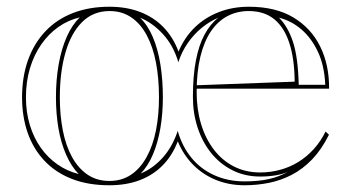

<svg xmlns="http://www.w3.org/2000/svg" viewBox="-20 -535 1050 570"><path d="M304.7 15Q241.1 15 192.5 -4.2Q143.8 -23.5 111 -58.8Q78.2 -94.1 61.8 -141.7Q45.5 -189.3 45.5 -246Q45.5 -306.8 63.1 -356.4Q80.8 -406 114.3 -441.6Q147.7 -477.3 196 -496.1Q244.2 -515 304.7 -515Q355.4 -515 395.7 -499.6Q435.9 -484.2 464.8 -454.7Q493.8 -425.1 510 -381.8Q527.7 -423.9 558.1 -453.5Q588.5 -483.1 629.5 -499Q670.5 -515 718.7 -515Q798.2 -515 851 -483.2Q903.8 -451.5 930.7 -396.7Q957.6 -341.9 957 -271.7H559.2V-281.7L854.8 -292.6Q854.3 -360.3 839 -407.1Q823.8 -453.9 794.1 -478Q764.4 -502.2 718.3 -502.2Q683.5 -502.2 654.9 -487Q626.3 -471.8 605.9 -441.6Q585.6 -411.3 574.7 -366.2Q563.8 -321.1 563.8 -261.3Q563.8 -210.5 576.9 -166.9Q590.1 -123.3 614.6 -91.2Q639.1 -59 674 -41Q709 -23 752.4 -23Q782.9 -23 811.7 -30.9Q840.6 -38.7 865.6 -54.1Q890.6 -69.5 911.3 -92.2Q932 -114.9 946.5 -144.6L956.6 -135Q934.6 -90.9 906.6 -61.8Q878.5 -32.7 845.8 -15.8Q813 1 777.7 8Q742.3 15 706.4 15Q659.7 15 620.7 -1Q581.8 -16.9 553 -46.2Q524.3 -75.4 507.8 -115.5Q491.6 -73.2 463.1 -44.2Q434.6 -15.2 394.8 -0.1Q355 15 304.7 15ZM304.7 2.2Q341.5 2.2 369 -16.3Q396.4 -34.7 415.1 -68.5Q433.9 -102.2 442.9 -147.5Q452 -192.8 452 -246Q452 -301.7 443.2 -348.4Q434.3 -395.2 416 -429.7Q397.7 -464.3 370 -483.2Q342.4 -502.2 305.3 -502.2Q256.4 -502.2 223.4 -469.1Q190.5 -436.1 174.1 -378.2Q157.6 -320.4 157.6 -246Q157.6 -193.2 166.5 -147.9Q175.3 -102.6 193.8 -68.9Q212.3 -35.2 240 -16.5Q267.6 2.2 304.7 2.2ZM866.9 -283.2H945.6Q943.2 -339.5 924.2 -380.4Q905.2 -421.3 875.5 -447.1Q845.8 -472.9 808.3 -482.5Q834.6 -456.3 849.6 -411.2Q864.7 -366.2 866.9 -283.2ZM57 -246Q57 -202.2 68.5 -164.1Q80.1 -126 101.1 -96.3Q122.2 -66.6 150.9 -46.7Q179.7 -26.8 213.6 -18.3Q191.5 -41 176.3 -75.8Q161 -110.6 153.5 -154.1Q146.1 -197.6 146.1 -246Q146.1 -298 154.1 -343.5Q162.1 -389.1 177.9 -425.2Q193.8 -461.2 217 -483.4Q182.5 -475.5 153.2 -454.8Q123.9 -434.1 102.3 -402.9Q80.7 -371.7 68.8 -332Q57 -292.3 57 -246ZM395.8 -482.3Q418.9 -460.1 434 -424.3Q449.1 -388.4 456.3 -342.9Q463.5 -297.4 463.5 -246Q463.5 -198.2 456.2 -154.9Q448.8 -111.7 434.3 -77.2Q419.8 -42.6 397.8 -19.9Q433.7 -34.6 462.7 -66.6Q491.7 -98.7 507.7 -146.4Q520.4 -101 547.9 -67.1Q575.4 -33.3 616 -14.9Q656.6 3.5 706.4 3.5Q747.6 3.5 778.2 -3.4Q808.7 -10.3 834.3 -24.6Q818.8 -17.8 797.9 -14.4Q777 -10.9 752.4 -10.9Q706.8 -10.9 669.8 -29.7Q632.8 -48.4 606.6 -81.1Q580.5 -113.8 566.6 -156.4Q552.7 -199 552.7 -247.1Q552.7 -309.6 561.5 -355.2Q570.2 -400.9 587.3 -432.5Q604.4 -464.1 628.3 -482.5Q602.8 -471.8 579.3 -452.7Q555.8 -433.6 537.7 -407.6Q519.6 -381.6 509.4 -350.3Q495.1 -399.6 463.6 -433.9Q432 -468.1 395.8 -482.3Z"/></svg>

Font: Kalnia Glaze Thin
Style: Regular
Weight: 100
Version: Version 1.110